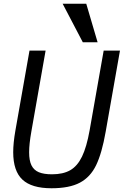

<svg xmlns="http://www.w3.org/2000/svg" viewBox="-20 -997 660 1025"><path d="M50.5 -184.5Q50.5 -233 62 -299L137.5 -727H223.5L147.5 -295.5Q135.5 -228 135.5 -184Q135.5 -139.5 148.2 -114Q161 -88.5 187.5 -77.5Q214 -66.5 258 -66.5Q316.5 -66.5 354.8 -88.2Q393 -110 417.8 -161Q442.5 -212 458.5 -301.5L533.5 -727H620.5L544 -293Q524 -179 493.2 -115.2Q462.5 -51.5 406.5 -21.8Q350.5 8 255 8Q149 8 99.8 -38Q50.5 -84 50.5 -184.5ZM314.5 -977H440.5L501 -771.5H422Z"/></svg>

Font: JuliaMono Italic
Style: Regular
Weight: 400
Italic angle: -9°
Monospace: yes
Designer: cormullion
Foundry: corm
Version: Version 0.049; ttfautohint (v1.8.4)